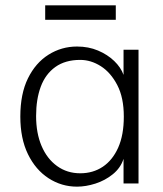

<svg xmlns="http://www.w3.org/2000/svg" viewBox="-20 -686 608 718"><path d="M268 12Q210 12 161.5 -19.5Q113 -51 84.5 -109.5Q56 -168 56 -250Q56 -335 84.5 -393Q113 -451 161.5 -481.5Q210 -512 268 -512Q311 -512 346.5 -497Q382 -482 407 -458Q432 -434 442 -406V-500H498V0H442V-92Q431 -58 402 -34.5Q373 -11 337 0.5Q301 12 268 12ZM280 -38Q328 -38 364.5 -62.5Q401 -87 422 -134Q443 -181 443 -250Q443 -321 418.5 -368Q394 -415 357 -438.5Q320 -462 280 -462Q224 -462 187 -435.5Q150 -409 132.5 -362Q115 -315 115 -252Q115 -188 135.5 -140Q156 -92 193.5 -65Q231 -38 280 -38ZM149 -612V-666H413V-612Z"/></svg>

Font: Inclusive Sans Light
Style: Regular
Weight: 300
Designer: Olivia King
Foundry: Olivia King
Version: Version 2.004